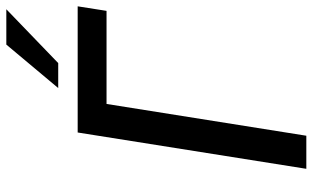

<svg xmlns="http://www.w3.org/2000/svg" viewBox="-206 -758 965 592"><g transform="rotate(-90 276.0 -462.5)"><path d="M51 0 163 -705H552L538 -616H251L153 0ZM300 -765 434 -925H543L377 -765Z"/></g></svg>

Font: Nunito Sans 7pt Condensed SemiBold
Style: Italic
Weight: 600
Width: 3
Italic angle: -9°
Designer: Vernon Adams
Foundry: Vernon Adams
Version: Version 3.101;gftools[0.9.27]